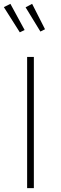

<svg xmlns="http://www.w3.org/2000/svg" viewBox="-22 -978 315 998"><path d="M32 -958 106 -822 81 -810 -2 -941ZM145 -958 212 -826 188 -814 111 -940ZM154 -682V0H119V-682Z"/></svg>

Font: Fira Sans UltraLight
Style: Regular
Weight: 200
Designer: Carrois Corporate & Edenspiekermann AG
Foundry: Carrois Corporate GbR & Edenspiekermann AG
Version: Version 4.106;PS 004.106;hotconv 1.0.70;makeotf.lib2.5.58329